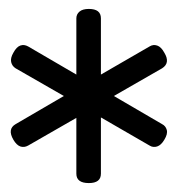

<svg xmlns="http://www.w3.org/2000/svg" viewBox="-20 -977 398 430"><path d="M179 -567Q151 -567 151 -588V-713L43 -651Q34 -646 25.5 -649Q17 -652 10 -664Q-4 -688 15 -699L123 -762L15 -824Q7 -829 5 -838Q3 -847 10 -859Q17 -872 25.5 -875Q34 -878 43 -873L151 -810V-936Q151 -945 158 -951Q165 -957 179 -957Q206 -957 206 -936V-810L315 -873Q323 -878 332 -875Q341 -872 348 -859Q362 -836 343 -824L235 -762L343 -699Q351 -695 353.5 -686Q356 -677 348 -664Q341 -652 332 -649Q323 -646 315 -651L206 -714V-588Q206 -567 179 -567Z"/></svg>

Font: Playwrite US Modern
Style: Regular
Weight: 400
Designer: Veronika Burian, José Scaglione
Foundry: TypeTogether
Version: Version 1.002